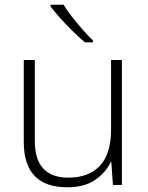

<svg xmlns="http://www.w3.org/2000/svg" viewBox="-20 -786 628 816"><path d="M498 -531V0H460L453 -98H451Q430 -53 384.5 -21.5Q339 10 266 10Q81 10 81 -183V-531H128V-188Q128 -107 164.5 -69Q201 -31 270 -31Q358 -31 405 -82Q452 -133 452 -236V-531ZM250 -766Q263 -744 285 -716Q307 -688 330.5 -661Q354 -634 375 -614V-606H341Q316 -627 288 -654.5Q260 -682 235.5 -709.5Q211 -737 195 -758V-766Z"/></svg>

Font: Noto Kufi Arabic ExtraLight
Style: Regular
Weight: 200
Designer: Monotype Design Team, David Williams, Khaled Hosny
Foundry: Google LLC
Version: Version 2.109; ttfautohint (v1.8.4.7-5d5b)